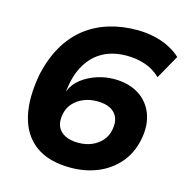

<svg xmlns="http://www.w3.org/2000/svg" viewBox="-107 -817 902 929"><g transform="rotate(15 344.0 -352.5)"><path d="M327 11Q218 11 152 -37Q86 -85 64.5 -175Q43 -265 67 -390Q86 -473 122.5 -534.5Q159 -596 210.5 -636Q262 -676 327 -696Q392 -716 467 -716Q513 -716 553.5 -707Q594 -698 628 -681Q662 -664 688 -640L621 -521Q587 -554 543.5 -568.5Q500 -583 450 -583Q404 -583 365.5 -570Q327 -557 297 -531Q267 -505 246.5 -466.5Q226 -428 217 -379L211 -342H212Q227 -379 260 -404.5Q293 -430 335.5 -444Q378 -458 421 -458Q495 -458 545.5 -426Q596 -394 617 -337.5Q638 -281 623 -208Q608 -136 564.5 -87Q521 -38 460 -13.5Q399 11 327 11ZM332 -115Q370 -115 400 -128Q430 -141 450 -164Q470 -187 476 -219Q483 -254 473 -279.5Q463 -305 437 -319Q411 -333 371 -333Q332 -333 301.5 -320Q271 -307 250.5 -284Q230 -261 224 -229Q217 -195 227 -169.5Q237 -144 264 -129.5Q291 -115 332 -115Z"/></g></svg>

Font: Nunito Sans 7pt SemiExpanded ExtraBold
Style: Italic
Weight: 800
Width: 6
Italic angle: -9°
Designer: Vernon Adams
Foundry: Vernon Adams
Version: Version 3.101;gftools[0.9.27]